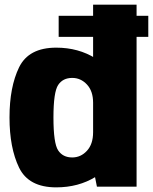

<svg xmlns="http://www.w3.org/2000/svg" viewBox="-20 -805 660 828"><path d="M233 -646H619.5V-737H233ZM398 0H569V-785H381.5V-83ZM222.5 3Q318.5 3 392.5 -42.5Q466.5 -88 466.5 -158.5L381.5 -235Q381.5 -183.5 355 -154.8Q328.5 -126 291.5 -126Q251 -126 230.8 -156.5Q210.5 -187 210.5 -298Q210.5 -408 230.8 -438.5Q251 -469 291.5 -469Q328.5 -469 355 -440.5Q381.5 -412 381.5 -362L466.5 -436.5Q466.5 -506.5 392.5 -553Q318.5 -599.5 222.5 -599.5Q103.5 -599.5 62.2 -514.5Q21 -429.5 21 -298.5Q21 -167.5 62.2 -82.2Q103.5 3 222.5 3Z"/></svg>

Font: Anybody SemiCondensed ExtraBold
Style: Regular
Weight: 800
Width: 4
Version: Version 1.113;gftools[0.9.25]